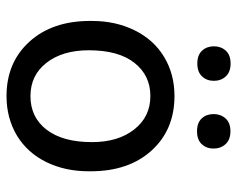

<svg xmlns="http://www.w3.org/2000/svg" viewBox="-90 -636 734 595"><g transform="rotate(90 277.5 -338.0)"><path d="M135.3 -245.6Q135.3 -164.1 174.3 -114.3Q212.9 -64.9 277.3 -64.9Q342.8 -64.9 381.3 -114.7Q419.9 -165 419.9 -255.4Q419.9 -336.9 380.4 -386.7Q341.3 -436.5 276.9 -436.5Q213.4 -436.5 174.3 -387.2Q135.3 -337.9 135.3 -245.6ZM44.4 -249.5V-255.4Q44.4 -329.1 73.7 -388.2Q103 -447.3 155.8 -479Q209 -511.2 276.9 -511.2Q381.8 -511.2 446.3 -439.9Q510.3 -369.1 510.3 -251.5V-245.6Q510.3 -172.4 481.9 -114.3Q453.6 -56.2 400.4 -23.4Q373.5 -7.3 342.8 1Q312 9.3 277.3 9.3Q172.9 9.3 108.4 -62Q44.4 -132.8 44.4 -249.5ZM346.4 -595.7Q333 -610.4 333 -632.3Q333 -654.3 346.4 -669.4Q359.9 -684.6 386.2 -684.6Q412.6 -684.6 426.3 -669.4Q439.9 -654.3 439.9 -632.3Q439.9 -610.4 426.3 -595.7Q412.6 -581.1 386.2 -581.1Q359.9 -581.1 346.4 -595.7ZM136.5 -596.7Q123 -611.3 123 -633.3Q123 -655.3 136.5 -670.2Q149.9 -685.1 176.3 -685.1Q202.6 -685.1 216.3 -670.2Q230 -655.3 230 -633.3Q230 -611.3 216.3 -596.7Q202.6 -582 176.3 -582Q149.9 -582 136.5 -596.7Z"/></g></svg>

Font: MAUL
Style: Regular
Weight: 400
Designer: MAUL
Version: Version 1.0; 2020; ttfautohint (v1.8.3)